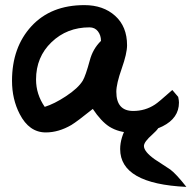

<svg xmlns="http://www.w3.org/2000/svg" viewBox="-20 -478 749 751"><path d="M343 -52Q282 -3 259 11Q209 40 159 40Q94 40 57 -32Q27 -90 27 -162Q27 -293 103 -375.5Q179 -458 310 -458Q384 -458 430.5 -416Q477 -374 477 -301Q477 -269 456 -209.5Q435 -150 435 -119Q435 -44 501 -44Q548 -44 586 -69Q599 -77 654 -126L677 -99Q680 -85 680 -77Q680 -16 616 16Q565 41 497 41Q445 41 407 17Q375 -4 343 -52ZM121 -167Q121 -109 155 -60Q193 -72 237 -101Q286 -133 304 -163Q315 -182 331 -241Q343 -287 375 -318Q375 -340 363 -355.5Q351 -371 330 -371Q242 -371 181.5 -313Q121 -255 121 -167ZM450 105Q450 61 478 12Q510 -44 551 -44Q609 -44 609 -2Q609 19 576 48Q543 77 543 93Q543 115 585 145Q615 165 646 185Q669 202 709 253Q450 241 450 105Z"/></svg>

Font: Wortlaut AH
Style: SemiBold
Weight: 600
Designer: Andreas Höfeld
Foundry: Fontgrube AH
Version: Version 2.59